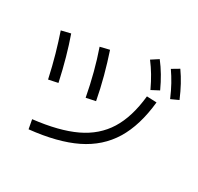

<svg xmlns="http://www.w3.org/2000/svg" viewBox="-172 -1024 1282 1242"><g transform="rotate(30 469.0 -403.0)"><path d="M738.3 -555.7 811.5 -552.7Q793 -372.1 721.7 -255.4Q650.4 -138.7 518.6 -74.2Q386.7 -9.8 181.6 11.7L168.9 -56.6Q357.4 -78.1 476.1 -134.3Q594.7 -190.4 658.2 -292.5Q721.7 -394.5 738.3 -555.7ZM42 -646.5 110.4 -663.1Q134.8 -594.7 157.2 -514.6Q179.7 -434.6 199.2 -344.7L129.9 -330.1Q110.4 -419.9 87.9 -499Q65.4 -578.1 42 -646.5ZM312.5 -680.7 380.9 -697.3Q407.2 -619.1 430.2 -533.7Q453.1 -448.2 468.8 -364.3L399.4 -349.6Q366.2 -526.4 312.5 -680.7ZM636.7 -771.5 689.5 -805.7Q719.7 -766.6 744.6 -724.6Q769.5 -682.6 793 -631.8L737.3 -602.5Q712.9 -654.3 689 -694.3Q665 -734.4 636.7 -771.5ZM783.2 -787.1 835.9 -818.4Q864.3 -778.3 887.2 -735.8Q910.2 -693.4 932.6 -640.6L877 -615.2Q854.5 -668 832 -708.5Q809.6 -749 783.2 -787.1Z"/></g></svg>

Font: WEMIX Pretendard Variable
Style: Regular
Weight: 400
Designer: Base glyphs from Inter by Rasmus Andersson; Hangeul glyphs from Noto Sans CJK(Source Han Sans) by Jang Soo-young and Kan
Foundry: Kil Hyung-jin
Version: Version 1.000;Glyphs 3.2 (3208)